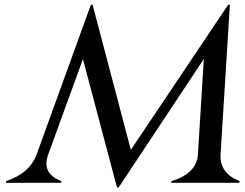

<svg xmlns="http://www.w3.org/2000/svg" viewBox="-20 -777 1042 816"><path d="M4.9 0 6.3 -7.3Q106.9 -41 136.2 -122.1L366.2 -756.8H373.5L536.1 -140.1L949.7 -756.8H957L917.5 -122.1Q917 -114.3 917 -113.3Q917 -39.1 998.5 -7.3Q998 -4.4 997.1 0H707.5L709 -7.3Q803.2 -35.6 818.8 -103Q820.8 -111.8 821.3 -122.1L846.2 -526.4L484.4 19.5H477.1L332.5 -525.9L185.5 -122.1Q181.6 -111.3 179.7 -102.1Q177.2 -91.8 177.2 -82Q177.2 -31.2 241.2 -7.3L239.7 0Z"/></svg>

Font: Modern Antiqua
Style: Book Oblique
Weight: 400
Italic angle: -12°
Designer: Wojciech Kalinowski "wmk69" (wmk69@o2.pl)
Foundry: Wojciech Kalinowski "wmk69" (wmk69@o2.pl)
Version: Version 3.1.0; 2021-05-28